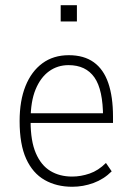

<svg xmlns="http://www.w3.org/2000/svg" viewBox="-20 -706 505 734"><path d="M256 8Q196 8 150.5 -18Q105 -44 80 -99Q55 -154 55 -243Q55 -321 77.5 -377Q100 -433 142 -464Q184 -495 243 -495Q301 -495 338.5 -468Q376 -441 394 -388.5Q412 -336 412 -260V-236H83V-273H390L374 -257Q374 -363 341 -410Q308 -457 242 -457Q200 -457 167.5 -433.5Q135 -410 116 -364Q97 -318 97 -248V-242Q97 -167 117 -120.5Q137 -74 172.5 -52.5Q208 -31 256 -31Q289 -31 322.5 -42.5Q356 -54 385 -83L407 -51Q377 -21 337.5 -6.5Q298 8 256 8ZM212 -624V-686H274V-624Z"/></svg>

Font: Nunito Sans 10pt Condensed ExtraLight
Style: Regular
Weight: 250
Width: 3
Designer: Vernon Adams
Foundry: Vernon Adams
Version: Version 3.101;gftools[0.9.27]